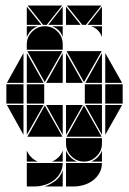

<svg xmlns="http://www.w3.org/2000/svg" viewBox="-20 -587 466 695"><path d="M142 -492Q169 -492 188 -473Q207 -454 207 -427V-407H77V-427Q77 -453 96.5 -472.5Q116 -492 142 -492ZM219 3H349Q349 23 340 39Q331 55 316.5 66Q302 77 283.5 82.5Q265 88 247 88H219ZM77 3H207Q207 23 198 39Q189 55 174.5 66Q160 77 141.5 82.5Q123 88 105 88H77ZM284 -2Q258 -2 238.5 -21.5Q219 -41 219 -67V-87H349V-67Q349 -41 329.5 -21.5Q310 -2 284 -2ZM79 -92 142 -205 206 -92ZM221 -92 284 -205 348 -92ZM206 -402 142 -290 79 -402ZM348 -402 284 -290 221 -402ZM205 -567 149 -497H136L80 -567ZM347 -567 291 -497H278L222 -567ZM140 -212H77V-282H140ZM349 -212H287V-282H349ZM219 -287V-395L280 -287ZM77 -287V-395L138 -287ZM219 -207H280L219 -99ZM77 -207H138L77 -99ZM207 -207V-99L147 -207ZM207 -287H147L207 -395ZM349 -207V-99L289 -207ZM349 -287H289L349 -395ZM77 -497V-563L130 -497ZM219 -497V-563L272 -497ZM207 -497H155L207 -563ZM349 -497H297L349 -563ZM141 88Q163 81 181 67Q199 53 207 30V88ZM77 -42Q89 -14 117 -2H77ZM219 -42Q231 -14 259 -2H219ZM168 -2Q182 -8 192 -18Q202 -28 207 -42V-2ZM77 -492H117Q103 -487 93 -477Q83 -467 77 -453ZM310 -2Q324 -8 334 -18Q344 -28 349 -42V-2ZM349 -492V-453Q339 -482 310 -492ZM207 -492V-453Q197 -482 168 -492ZM424 -212H361V-282H424ZM65 -212H3V-282H65ZM361 -207H422L361 -99ZM361 -287V-395L422 -287ZM65 -287H5L65 -395ZM65 -207V-99L5 -207Z"/></svg>

Font: CAT DyFa
Style: Regular
Weight: 400
Designer: Peter Wiegel
Foundry: Peter Wiegel
Version: Version 1.001; ttfautohint (v1.3)